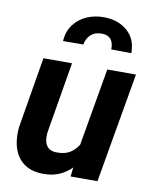

<svg xmlns="http://www.w3.org/2000/svg" viewBox="-87 -833 716 908"><g transform="rotate(10 271.5 -379.5)"><path d="M328.1 -133.8 396.5 -528.3H534.2L442.4 0H313.5ZM359.4 -235.4 398.9 -236.3Q393.6 -189.9 378.4 -145.5Q363.3 -101.1 336.9 -65.4Q310.5 -29.8 271.5 -9.3Q232.4 11.2 179.2 10.3Q135.7 9.3 106 -6.6Q76.2 -22.5 58.6 -49.6Q41 -76.7 34.9 -111.8Q28.8 -147 32.7 -187L89.8 -528.3H227.1L169.4 -185.1Q168 -168.5 169.4 -153.6Q170.9 -138.7 177.2 -127Q183.6 -115.2 195.3 -108.2Q207 -101.1 226.6 -100.6Q268.1 -99.1 295.4 -117.4Q322.8 -135.7 338.1 -167Q353.5 -198.2 359.4 -235.4ZM495.1 -624 398.4 -625Q398.9 -644 393.8 -658.7Q388.7 -673.3 376 -681.9Q363.3 -690.4 342.8 -690.9Q310.1 -691.4 290 -673.6Q270 -655.8 264.2 -625L167 -624.5Q169.9 -671.9 194.8 -704.6Q219.7 -737.3 258.5 -753.7Q297.4 -770 342.3 -769Q408.7 -767.6 451.9 -729.7Q495.1 -691.9 495.1 -624Z"/></g></svg>

Font: Roboto
Style: Bold Italic
Weight: 700
Italic angle: -12°
Designer: Christian Robertson
Foundry: Google
Version: Version 3.0